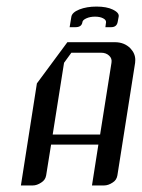

<svg xmlns="http://www.w3.org/2000/svg" viewBox="-20 -567 434 587"><path d="M43.9 0 92.8 -312 186 -438H331.1Q360.4 -438 378.9 -418.9Q393.6 -403.3 393.6 -383.8Q393.6 -377.9 393.1 -375L338.9 -30.8Q336.4 -16.1 324.2 -8.8Q311 0 297.9 0H261.2L280.8 -125H136.2L121.1 -30.8Q118.7 -16.6 106 -8.8Q92.8 0 80.1 0ZM141.1 -155.8H286.1L320.8 -375Q323.2 -388.2 313.5 -397Q304.2 -405.8 289.1 -405.8H198.2L175.8 -375ZM192.9 -483.9 198.2 -516.1Q200.7 -529.3 222.7 -538.1Q245.1 -546.9 274.9 -546.9Q306.2 -546.9 325.2 -537.6Q345.2 -527.8 342.8 -516.1L339.8 -500Q336.9 -483.9 319.8 -483.9H302.2L304.2 -499Q304.7 -506.3 294.9 -511.2Q285.2 -516.1 270.5 -516.1Q255.9 -516.1 244.6 -511.2Q232.4 -505.9 231.9 -499Q229.5 -483.9 210.9 -483.9Z"/></svg>

Font: Hhenum
Style: Italic
Weight: 400
Designer: T. Christopher White
Version: Version 1.0